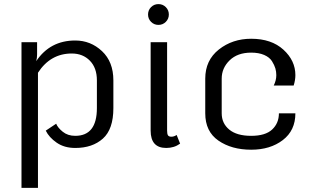

<svg xmlns="http://www.w3.org/2000/svg" viewBox="-20 -703 1507 923"><path d="M162.5 200H83.3V-500H158.3V-441.7Q158.3 -424.2 154.2 -409.2Q220.8 -508.3 341.7 -508.3Q415.8 -508.3 470.4 -457.1Q525 -405.8 525 -316.7V-183.3Q525 -81.7 474.6 -36.7Q424.2 8.3 341.7 8.3Q289.2 8.3 252.5 -17.1Q215.8 -42.5 200 -75L250 -108.3Q257.5 -89.2 281.7 -69.6Q305.8 -50 341.7 -50Q445.8 -50 445.8 -183.3V-316.7Q445.8 -376.7 412.1 -411.2Q378.3 -445.8 325 -445.8Q222.5 -445.8 162.5 -353.3Z M845.8 -12.5Q817.5 8.3 779.2 8.3Q704.2 8.3 704.2 -75V-500H783.3V-75Q783.3 -59.2 787.5 -52.5Q791.7 -45.8 804.2 -45.8Q816.7 -45.8 829.2 -54.2ZM777.1 -668.8Q791.7 -654.2 791.7 -633.3Q791.7 -612.5 777.1 -597.9Q762.5 -583.3 741.7 -583.3Q720.8 -583.3 706.2 -597.9Q691.7 -612.5 691.7 -633.3Q691.7 -654.2 706.2 -668.8Q720.8 -683.3 741.7 -683.3Q762.5 -683.3 777.1 -668.8Z M1187.5 -516.7Q1285 -516.7 1342.5 -464.2Q1400 -411.7 1400 -341.7Q1400 -318.3 1391.7 -291.7H1295.8Q1308.3 -316.7 1308.3 -341.7Q1308.3 -358.3 1303.8 -374.2Q1299.2 -390 1287.5 -408.8Q1275.8 -427.5 1250 -438.8Q1224.2 -450 1187.5 -450Q1121.7 -450 1083.8 -412.9Q1045.8 -375.8 1045.8 -325V-158.3Q1045.8 -110 1082.1 -80Q1118.3 -50 1187.5 -50Q1255.8 -50 1288.3 -80.4Q1320.8 -110.8 1320.8 -158.3H1400Q1400 -75.8 1339.6 -29.6Q1279.2 16.7 1187.5 16.7Q1093.3 16.7 1030 -27.1Q966.7 -70.8 966.7 -158.3V-325Q966.7 -413.3 1032.1 -465Q1097.5 -516.7 1187.5 -516.7Z"/></svg>

Font: BoonBaan
Style: Regular
Weight: 400
Designer: Sungsit Sawaiwan
Foundry: FontUni
Version: Version 2.0